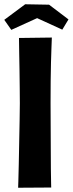

<svg xmlns="http://www.w3.org/2000/svg" viewBox="-49 -880 341 900"><path d="M40 -702 194 -704Q194 -704 193.5 -690Q193 -676 192 -650Q191 -624 190 -586.5Q189 -549 188.5 -501.5Q188 -454 188 -398Q188 -342 188.5 -285.5Q189 -229 189 -178Q189 -127 189.5 -87Q190 -47 190.5 -24Q191 -1 191 -1L36 0Q36 0 37 -31Q38 -62 39 -110.5Q40 -159 41 -213.5Q42 -268 43 -317Q44 -366 44 -396Q44 -424 43.5 -464Q43 -504 42.5 -548Q42 -592 41 -633Q40 -674 40 -702ZM243 -741 125 -795 4 -740 -29 -787 69 -860 181 -858 272 -789Z"/></svg>

Font: Truculenta Black
Style: Regular
Weight: 900
Version: Version 1.002